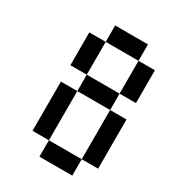

<svg xmlns="http://www.w3.org/2000/svg" viewBox="-155 -697 696 780"><g transform="rotate(30 192.5 -307.5)"><path d="M307.7 -538.5H384.6V-461.5H307.7ZM230.8 -76.9H307.7V0H230.8ZM153.8 -76.9H230.8V0H153.8ZM76.9 -153.8H153.8V-76.9H76.9ZM76.9 -230.8H153.8V-153.8H76.9ZM307.7 -461.5H384.6V-384.6H307.7ZM76.9 -307.7H153.8V-230.8H76.9ZM230.8 -615.4H307.7V-538.5H230.8ZM153.8 -615.4H230.8V-538.5H153.8ZM76.9 -538.5H153.8V-461.5H76.9ZM76.9 -461.5H153.8V-384.6H76.9ZM307.7 -307.7H384.6V-230.8H307.7ZM230.8 -384.6H307.7V-307.7H230.8ZM153.8 -384.6H230.8V-307.7H153.8ZM307.7 -230.8H384.6V-153.8H307.7ZM307.7 -153.8H384.6V-76.9H307.7Z"/></g></svg>

Font: Jacquarda Bastarda 9
Style: Regular
Weight: 400
Designer: Sarah Cadigan-Fried
Version: Version 1.000; ttfautohint (v1.8.4.7-5d5b)